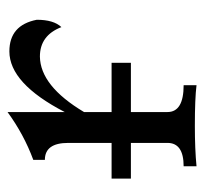

<svg xmlns="http://www.w3.org/2000/svg" viewBox="-36 -506 542 510"><g transform="rotate(-90 235.0 -251.0)"><path d="M263.7 0Q228.5 -4.4 155.8 -4.4Q93.3 -4.4 48.3 0V-34.2Q110.4 -34.2 110.4 -77.1V-340.8Q110.4 -402.8 65.4 -402.8V-433.6Q132.8 -458.5 192.4 -502V-350.1Q268.6 -497.1 353.5 -497.1Q423.3 -497.1 437.5 -424.3Q437.5 -379.4 418 -358.9Q396 -416 339.8 -416Q261.7 -415 192.4 -298.8V-77.1Q192.4 -34.2 263.7 -34.2ZM323.2 -174.3H15.6V-225.6H323.2Z"/></g></svg>

Font: Kelvinch
Style: Regular
Weight: 400
Designer: Paul James MIller
Foundry: High-Logic / Made with FontCreator
Version: Version 3.30 September 23, 2016